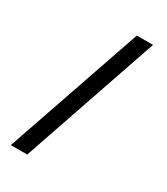

<svg xmlns="http://www.w3.org/2000/svg" viewBox="-209 -843 912 1046"><g transform="rotate(30 247.0 -320.0)"><path d="M37 110 333 -750H435L140 110Z"/></g></svg>

Font: Txt Sans Medium
Style: Regular
Weight: 500
Designer: Open Source
Foundry: XRLN
Version: Version 1.0